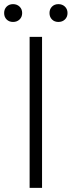

<svg xmlns="http://www.w3.org/2000/svg" viewBox="-54 -907 346 927"><path d="M89 0V-729H149V0ZM40.5 -813Q28 -801 9 -801Q-10 -801 -22 -813Q-34 -825 -34 -844Q-34 -863 -22 -875Q-10 -887 9 -887Q28 -887 40.5 -875Q53 -863 53 -844Q53 -825 40.5 -813ZM259.5 -813Q247 -801 228 -801Q209 -801 197 -813Q185 -825 185 -844Q185 -863 197 -875Q209 -887 228 -887Q247 -887 259.5 -875Q272 -863 272 -844Q272 -825 259.5 -813Z"/></svg>

Font: NotoSansHansLight
Style: Regular
Weight: 300
Designer: Ryoko NISHIZUKA  (kana & ideographs); Paul D. Hunt (Latin, Greek & Cyrillic); Wenlong ZHANG  (bopomofo); Sandoll Communi
Foundry: Adobe Systems Incorporated
Version: Version 1.00;December 8, 2021;FontCreator 13.0.0.2675 64-bit